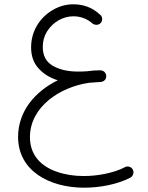

<svg xmlns="http://www.w3.org/2000/svg" viewBox="-20 -582 689 892"><path d="M64 54.2C64 211.9 210 290 371.1 290C408.2 290 445.8 286.1 483.9 278.3C522 270 555.7 258.8 585 243.7C598.1 236.3 600.1 224.1 600.1 218.3C600.1 213.9 599.1 210 597.2 206.5C590.8 193.4 578.1 191.4 572.3 191.4C567.9 191.4 564 192.4 560.1 194.8C535.2 208 505.4 217.8 470.7 225.1C436 232.4 402.3 235.8 369.1 235.8C324.2 235.8 282.7 229.5 245.1 216.3C168.9 190.4 119.1 137.2 119.1 55.2C119.1 -85.4 257.8 -177.7 393.6 -197.3L411.1 -198.7C426.3 -200.2 437 -200.7 447.3 -201.2H449.7C450.2 -201.7 450.2 -201.7 450.7 -201.7H452.1C452.6 -202.1 453.1 -202.1 453.6 -202.1C454.1 -202.1 454.1 -202.1 454.6 -202.6C466.3 -206.1 472.7 -213.9 473.6 -226.6V-229.5C473.1 -237.8 469.7 -244.1 463.4 -249.5C462.9 -249.5 462.9 -249.5 462.4 -250C462.4 -250.5 462.4 -250.5 461.9 -250.5C457.5 -253.4 453.1 -254.9 447.8 -255.4H444.8C425.3 -255.4 405.3 -253.9 385.3 -251C371.1 -250 356.9 -249.5 342.8 -249.5C294.4 -249.5 254.9 -258.8 224.6 -276.9C193.8 -294.9 178.7 -323.7 178.7 -364.3C178.7 -391.1 185.5 -415.5 199.2 -437C226.6 -480 272.9 -506.3 321.3 -506.3C356.4 -506.3 387.7 -493.2 411.6 -471.2C416.5 -468.3 421.4 -466.8 426.8 -466.8C430.7 -466.8 441.4 -466.3 449.7 -477.5C453.1 -481.9 454.6 -486.8 454.6 -492.2C454.6 -496.1 455.1 -506.8 443.4 -515.1C409.7 -546.4 368.7 -562 320.8 -562C287.1 -562 254.9 -553.2 225.1 -535.6C165 -500.5 124.5 -438 124.5 -361.8C124.5 -321.8 136.2 -289.1 159.2 -264.2C182.1 -238.8 211.9 -220.2 248.5 -209C144.5 -158.2 64 -66.4 64 54.2Z"/></svg>

Font: Mikhak Light
Style: Regular
Weight: 300
Designer: Amin Abedi
Version: Version 3.2